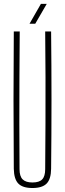

<svg xmlns="http://www.w3.org/2000/svg" viewBox="-20 -962 334 988"><path d="M147 5.5Q96.5 5.5 74.2 -17.5Q52 -40.5 51 -93.5Q49.5 -270.5 49.5 -447Q49.5 -623.5 51 -800H81.5Q80.5 -682 80 -563.8Q79.5 -445.5 79.5 -327.5Q79.5 -209.5 80.5 -91.5Q80.5 -55 96.5 -39Q112.5 -23 147 -23Q182 -23 197.2 -39Q212.5 -55 212.5 -91.5Q213.5 -209.5 214 -327.5Q214.5 -445.5 214.2 -563.8Q214 -682 212.5 -800H243Q245 -623.5 245 -447Q245 -270.5 243 -93.5Q242.5 -40.5 220 -17.5Q197.5 5.5 147 5.5ZM132 -840 190.5 -942H220.5L161.5 -840Z"/></svg>

Font: Big Shoulders Display Thin ExtraLight
Style: Regular
Weight: 250
Version: Version 2.002